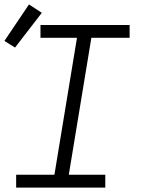

<svg xmlns="http://www.w3.org/2000/svg" viewBox="-25 -848 645 868"><path d="M48 0V-58H221L323 -677H158V-735H561V-677H388L286 -58H451V0ZM43 -633 -5 -663 106 -828 164 -790Z"/></svg>

Font: Iosevka SS04 Light Extended
Style: Italic
Weight: 300
Width: 7
Italic angle: -9°
Monospace: yes
Designer: Belleve Invis
Foundry: Belleve Invis
Version: Version 19.0.0; ttfautohint (v1.8.4)